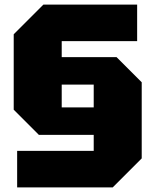

<svg xmlns="http://www.w3.org/2000/svg" viewBox="-20 -720 680 840"><path d="M55 100V-60H390V-130H150L40 -240V-570L170 -700H580V-540H250V-470H490L600 -360V-27L473 100ZM250 -250H390V-350H250Z"/></svg>

Font: Tektur Black
Style: Regular
Weight: 900
Designer: Adam Jagosz
Foundry: Adam Jagosz
Version: Version 1.005;gftools[0.9.30]